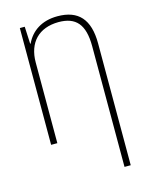

<svg xmlns="http://www.w3.org/2000/svg" viewBox="-139 -810 878 1134"><g transform="rotate(-15 300.5 -243.0)"><path d="M325 -724C228 -724 163 -678 131 -609H128L123 -714H93V0H131V-493C131 -615 201 -688 322 -689C428 -689 478 -634 478 -500V238H516V-507C516 -655 452 -724 325 -724Z"/></g></svg>

Font: Noto Sans SemiCondensed ExtraLight
Style: Regular
Weight: 200
Width: 4
Designer: Monotype Design Team
Foundry: Monotype Imaging Inc.
Version: Version 2.013